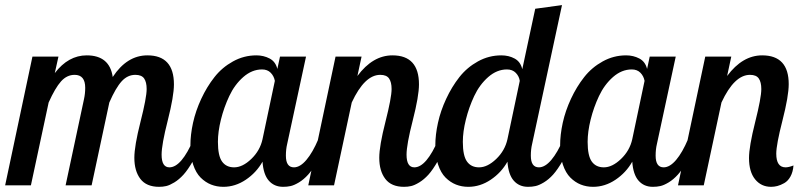

<svg xmlns="http://www.w3.org/2000/svg" viewBox="-42 -720 3155 746"><path d="M585.9 -119.1Q585.9 -69.8 616.2 -69.8Q663.1 -69.8 710 -179.2H747.1Q728.5 -130.9 708.3 -95.5Q688 -60.1 670.9 -41.3Q653.8 -22.5 635.3 -11.2Q616.7 0 603.8 2.9Q590.8 5.9 576.2 5.9Q526.9 5.9 503.4 -24.9Q480 -55.7 480 -106.9Q480 -152.8 503.9 -246.8Q527.8 -340.8 527.8 -374Q527.8 -400.9 518.1 -415Q508.3 -429.2 483.9 -429.2Q453.6 -429.2 430.7 -404.1Q407.7 -378.9 382.8 -321.8L314 0H212.9L284.2 -334Q289.1 -356.4 289.1 -378.9Q289.1 -429.2 248 -429.2Q217.8 -429.2 195.1 -403.8Q172.4 -378.4 147 -321.8L78.1 0H-22L84 -500H185.1L170.9 -436Q223.6 -504.9 294.9 -504.9Q383.8 -504.9 396 -420.9Q451.2 -504.9 530.8 -504.9Q633.8 -504.9 633.8 -392.1Q633.8 -346.7 609.9 -252.4Q585.9 -158.2 585.9 -119.1Z M1045.9 -500H1147L1073.7 -160.2Q1068.8 -139.6 1068.8 -115.2Q1068.8 -69.8 1100.1 -69.8Q1124 -69.8 1148.4 -98.6Q1172.9 -127.4 1194.8 -179.2H1231.9Q1213.4 -131.3 1193.1 -96.2Q1172.9 -61 1155.5 -41.7Q1138.2 -22.5 1119.4 -11.2Q1100.6 0 1087.2 2.9Q1073.7 5.9 1058.1 5.9Q1023.4 5.9 1002.4 -18.1Q981.4 -42 978 -91.8Q954.1 -49.3 913.1 -21.7Q872.1 5.9 825.7 5.9Q800.3 5.9 778.1 -2.9Q755.9 -11.7 737.5 -30Q719.2 -48.3 708.5 -80.3Q697.8 -112.3 697.8 -154.8Q697.8 -196.3 708 -242.9Q718.3 -289.6 740 -336.2Q761.7 -382.8 791.3 -420.4Q820.8 -458 863.3 -481.4Q905.8 -504.9 954.1 -504.9Q982.4 -504.9 1005.6 -492.7Q1028.8 -480.5 1035.6 -452.1ZM867.7 -69.8Q900.4 -69.8 934.3 -102.3Q968.3 -134.8 978 -179.2L1025.9 -405.8Q1022.5 -424.3 1009.8 -437.3Q997.1 -450.2 976.1 -450.2Q937 -450.2 903.3 -420.7Q869.6 -391.1 848.9 -346.9Q828.1 -302.7 816.4 -255.4Q804.7 -208 804.7 -168.9Q804.7 -114.7 820.8 -92.3Q836.9 -69.8 867.7 -69.8Z M1261.7 -500H1362.8L1346.7 -424.8Q1406.2 -504.9 1482.9 -504.9Q1585.9 -504.9 1585.9 -392.1Q1585.9 -346.7 1561.8 -252.4Q1537.6 -158.2 1537.6 -119.1Q1537.6 -69.8 1567.9 -69.8Q1614.7 -69.8 1661.6 -179.2H1698.7Q1680.2 -130.9 1659.9 -95.5Q1639.6 -60.1 1622.6 -41.3Q1605.5 -22.5 1586.9 -11.2Q1568.4 0 1555.4 2.9Q1542.5 5.9 1527.8 5.9Q1478.5 5.9 1455.1 -24.9Q1431.6 -55.7 1431.6 -106.9Q1431.6 -152.8 1455.6 -246.8Q1479.5 -340.8 1479.5 -374Q1479.5 -400.9 1469.7 -415Q1460 -429.2 1435.5 -429.2Q1374.5 -429.2 1324.7 -321.8L1255.9 0H1155.8Z M2037.6 -686 2141.6 -700.2 2025.4 -160.2Q2020.5 -139.6 2020.5 -115.2Q2020.5 -69.8 2051.8 -69.8Q2075.7 -69.8 2100.1 -98.6Q2124.5 -127.4 2146.5 -179.2H2183.6Q2165 -131.3 2144.8 -96.2Q2124.5 -61 2107.2 -41.7Q2089.8 -22.5 2071 -11.2Q2052.2 0 2038.8 2.9Q2025.4 5.9 2009.8 5.9Q1975.1 5.9 1954.1 -18.1Q1933.1 -42 1929.7 -91.8Q1905.8 -49.3 1864.7 -21.7Q1823.7 5.9 1777.3 5.9Q1752 5.9 1729.7 -2.9Q1707.5 -11.7 1689.2 -30Q1670.9 -48.3 1660.2 -80.3Q1649.4 -112.3 1649.4 -154.8Q1649.4 -196.3 1659.7 -242.9Q1669.9 -289.6 1691.7 -336.2Q1713.4 -382.8 1742.9 -420.4Q1772.5 -458 1814.9 -481.4Q1857.4 -504.9 1905.8 -504.9Q1935.1 -504.9 1957.8 -492.4Q1980.5 -480 1987.3 -451.2ZM1819.3 -69.8Q1852.1 -69.8 1886 -102.3Q1919.9 -134.8 1929.7 -179.2L1977.5 -405.8Q1975.1 -423.3 1962.2 -436.8Q1949.2 -450.2 1927.7 -450.2Q1888.7 -450.2 1855 -420.7Q1821.3 -391.1 1800.5 -346.9Q1779.8 -302.7 1768.1 -255.4Q1756.3 -208 1756.3 -168.9Q1756.3 -114.7 1772.5 -92.3Q1788.6 -69.8 1819.3 -69.8Z M2482.4 -500H2583.5L2510.3 -160.2Q2505.4 -139.6 2505.4 -115.2Q2505.4 -69.8 2536.6 -69.8Q2560.5 -69.8 2585 -98.6Q2609.4 -127.4 2631.3 -179.2H2668.5Q2649.9 -131.3 2629.6 -96.2Q2609.4 -61 2592 -41.7Q2574.7 -22.5 2555.9 -11.2Q2537.1 0 2523.7 2.9Q2510.3 5.9 2494.6 5.9Q2460 5.9 2439 -18.1Q2418 -42 2414.6 -91.8Q2390.6 -49.3 2349.6 -21.7Q2308.6 5.9 2262.2 5.9Q2236.8 5.9 2214.6 -2.9Q2192.4 -11.7 2174.1 -30Q2155.8 -48.3 2145 -80.3Q2134.3 -112.3 2134.3 -154.8Q2134.3 -196.3 2144.5 -242.9Q2154.8 -289.6 2176.5 -336.2Q2198.2 -382.8 2227.8 -420.4Q2257.3 -458 2299.8 -481.4Q2342.3 -504.9 2390.6 -504.9Q2418.9 -504.9 2442.1 -492.7Q2465.3 -480.5 2472.2 -452.1ZM2304.2 -69.8Q2336.9 -69.8 2370.8 -102.3Q2404.8 -134.8 2414.6 -179.2L2462.4 -405.8Q2459 -424.3 2446.3 -437.3Q2433.6 -450.2 2412.6 -450.2Q2373.5 -450.2 2339.8 -420.7Q2306.2 -391.1 2285.4 -346.9Q2264.6 -302.7 2252.9 -255.4Q2241.2 -208 2241.2 -168.9Q2241.2 -114.7 2257.3 -92.3Q2273.4 -69.8 2304.2 -69.8Z M2974.1 -123Q2974.1 -69.8 3010.3 -69.8Q3022.5 -69.8 3041 -77.1Q3039.1 -51.8 3029.3 -34.2Q3019.5 -16.6 3005.1 -8.5Q2990.7 -0.5 2978.5 2.7Q2966.3 5.9 2954.1 5.9Q2915.5 5.9 2891.8 -23.4Q2868.2 -52.7 2868.2 -106Q2868.2 -150.4 2892.1 -245.4Q2916 -340.3 2916 -374Q2916 -400.9 2906.2 -415Q2896.5 -429.2 2872.1 -429.2Q2811 -429.2 2761.2 -321.8L2692.4 0H2592.3L2698.2 -500H2799.3L2783.2 -424.8Q2842.8 -504.9 2919.4 -504.9Q3022.5 -504.9 3022.5 -393.1Q3022.5 -346.7 2998.3 -252.2Q2974.1 -157.7 2974.1 -123Z"/></svg>

Font: Lobster Two
Style: Italic
Weight: 400
Designer: Pablo Impallari
Foundry: Pablo Impallari. www.impallari.com
Version: Version 1.006